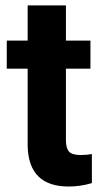

<svg xmlns="http://www.w3.org/2000/svg" viewBox="-20 -678 378 708"><path d="M223.1 -658.2V-528.3H313.5V-424.8H223.1V-161.1Q223.1 -131.8 234.4 -119.1Q245.6 -106.4 277.3 -106.4Q300.8 -106.4 318.8 -109.9V-2.9Q277.3 9.8 233.4 9.8Q85 9.8 82 -140.1V-424.8H4.9V-528.3H82V-658.2Z"/></svg>

Font: Vazir UI
Style: Bold-UI
Weight: 700
Designer: Saber Rastikerdar
Foundry: Saber Rastikerdar
Version: Version 30.1.0